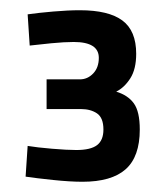

<svg xmlns="http://www.w3.org/2000/svg" viewBox="-20 -813 324 375"><path d="M141 -458Q117 -458 83.5 -461.5Q50 -465 30 -468L34 -528Q52 -525 81.5 -522.5Q111 -520 129 -520Q157 -520 169.5 -529.5Q182 -539 182 -560Q182 -583 169.5 -591.5Q157 -600 138 -600H71V-658H136Q151 -658 162 -669.5Q173 -681 173 -700Q173 -731 124 -731Q106 -731 80 -728.5Q54 -726 38 -724L34 -785Q55 -788 84 -790.5Q113 -793 136 -793Q192 -793 219 -773Q246 -753 246 -708Q246 -678 234.5 -660Q223 -642 207 -634Q230 -627 241.5 -611Q253 -595 253 -560Q253 -507 225.5 -482.5Q198 -458 141 -458Z"/></svg>

Font: Cairo Medium
Style: Regular
Weight: 500
Designer: Mohamed Gaber, Accademia di Belle Arti di Urbino
Foundry: Kief Type Foundry, Accademia di Belle Arti di Urbino
Version: Version 3.117